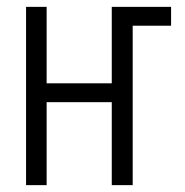

<svg xmlns="http://www.w3.org/2000/svg" viewBox="-20 -540 540 560"><path d="M56 0V-520H116V-297H306V-520H479V-465H367V0H306V-242H116V0Z"/></svg>

Font: Iosevka SS18 Light
Style: Regular
Weight: 300
Monospace: yes
Designer: Belleve Invis
Foundry: Belleve Invis
Version: Version 25.1.1; ttfautohint (v1.8.4)